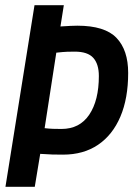

<svg xmlns="http://www.w3.org/2000/svg" viewBox="-20 -720 514 740"><path d="M1 0 113 -700H226L213 -618Q258 -621 278 -621Q384 -621 429 -574Q474 -527 474 -439Q474 -341 444 -270.5Q414 -200 358 -162Q302 -124 223 -124Q200 -124 181.5 -124.5Q163 -125 135 -127L114 0ZM217 -223Q287 -223 324 -278Q361 -333 361 -427Q361 -473 339.5 -497Q318 -521 268 -521Q253 -521 238.5 -520.5Q224 -520 197 -517L152 -226Q170 -224 183.5 -223.5Q197 -223 217 -223Z"/></svg>

Font: Georama SemiCondensed SemiBold
Style: Italic
Weight: 600
Width: 4
Italic angle: -9°
Designer: Jean-Baptiste Levee
Foundry: Production Type
Version: Version 1.000